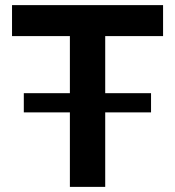

<svg xmlns="http://www.w3.org/2000/svg" viewBox="-20 -730 684 750"><path d="M391 -291V0H253V-291H73V-366H253V-589H27V-710H617V-589H391V-366H570V-291Z"/></svg>

Font: Rising Sun
Style: Bold
Weight: 700
Designer: Matt McInerney, Pablo Impallari, Rodrigo Fuenzalida (Raleway font), Stephen Hutchings (Greek), Cristiano Sobral (main ch
Foundry: The Rising Sun Project Authors
Version: Version 4.327; ttfautohint (v1.8.4.7-5d5b-dirty)